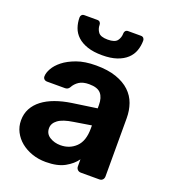

<svg xmlns="http://www.w3.org/2000/svg" viewBox="-137 -848 855 960"><g transform="rotate(20 290.0 -368.0)"><path d="M298 -588Q252 -588 219.5 -599Q187 -610 166.5 -629Q146 -648 137 -673.5Q128 -699 128 -727Q128 -735 133 -740.5Q138 -746 147 -746H216Q225 -746 230 -740.5Q235 -735 235 -727Q235 -705 247.5 -688Q260 -671 298 -671Q336 -671 348.5 -688Q361 -705 361 -727Q361 -735 366 -740.5Q371 -746 380 -746H448Q457 -746 462 -740.5Q467 -735 467 -727Q467 -699 458 -673.5Q449 -648 428.5 -629Q408 -610 376 -599Q344 -588 298 -588ZM216 10Q176 10 142 -2Q108 -14 83 -34.5Q58 -55 43.5 -83Q29 -111 29 -144Q29 -179 44 -207Q59 -235 86.5 -256Q114 -277 152.5 -291Q191 -305 238 -312L369 -331V-349Q369 -388 351 -409Q333 -430 288 -430Q255 -430 235 -417Q215 -404 204 -383Q196 -370 181 -370H86Q75 -370 69 -376.5Q63 -383 64 -392Q64 -409 77 -432.5Q90 -456 117 -477.5Q144 -499 186.5 -514.5Q229 -530 289 -530Q352 -530 396.5 -514.5Q441 -499 469 -472.5Q497 -446 509.5 -410.5Q522 -375 522 -334V-25Q522 -14 515.5 -7Q509 0 498 0H400Q389 0 382 -7Q375 -14 375 -25V-62Q355 -33 316.5 -11.5Q278 10 216 10ZM256 -94Q305 -94 338 -126Q371 -158 371 -224V-241L278 -226Q224 -218 199 -199.5Q174 -181 174 -155Q174 -125 199 -109.5Q224 -94 256 -94Z"/></g></svg>

Font: Fz Rubik SemBd
Style: Regular
Weight: 600
Designer: Hubert and Fischer
Foundry: Hubert and Fischer
Version: Vit hóa bi FontZin.com